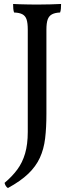

<svg xmlns="http://www.w3.org/2000/svg" viewBox="-20 -699 369 968"><path d="M214 -125Q214 -55 207.5 -1Q201 53 181 96.5Q161 140 122.5 177Q84 214 20 249Q13 245 9 238Q5 231 3 223Q41 191 67 156Q93 121 106.5 75Q120 29 120 -34V-549Q120 -583 114 -601Q108 -619 93 -627Q78 -635 51 -636Q48 -644 47 -655Q46 -666 46 -679Q61 -678 80.5 -677.5Q100 -677 122.5 -676.5Q145 -676 167 -676Q200 -676 235 -677Q270 -678 288 -679Q288 -666 287 -655Q286 -644 283 -636Q258 -635 242.5 -627Q227 -619 220.5 -601Q214 -583 214 -549Z"/></svg>

Font: Vollkorn
Style: Regular
Weight: 400
Designer: Friedrich Althausen
Foundry: Friedrich Althausen
Version: Version 5.001